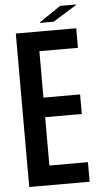

<svg xmlns="http://www.w3.org/2000/svg" viewBox="-61 -960 517 997"><g transform="rotate(-5 197.5 -461.5)"><path d="M50 0V-800H365V-698H164V-456H355V-354H164V-102H365V0ZM180 -844V-847L292 -923H374V-920L251 -844Z"/></g></svg>

Font: Big Shoulders Text
Style: Bold
Weight: 700
Designer: Patric King
Foundry: XO Type Co
Version: Version 1.000; ttfautohint (v1.8.2)